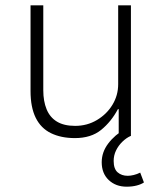

<svg xmlns="http://www.w3.org/2000/svg" viewBox="-20 -512 610 723"><path d="M262 8Q210 8 172 -10.5Q134 -29 114.5 -68.5Q95 -108 95 -169V-492H143V-172Q143 -131 155.5 -100.5Q168 -70 194.5 -54Q221 -38 263 -38Q308 -38 345 -60Q382 -82 403.5 -117.5Q425 -153 425 -195V-492H473V0H427V-101H424Q399 -54 361 -23Q323 8 262 8ZM457 191Q416 191 389.5 166Q363 141 363 99Q363 61 387.5 28.5Q412 -4 452 -27L472 0Q456 7 441 21.5Q426 36 417 54.5Q408 73 408 94Q408 124 423 137Q438 150 461 150Q471 150 483.5 147Q496 144 508 138L522 175Q512 182 495 186.5Q478 191 457 191Z"/></svg>

Font: Nunito Sans 7pt SemiCondensed ExtraLight
Style: Regular
Weight: 250
Width: 4
Designer: Vernon Adams
Foundry: Vernon Adams
Version: Version 3.101;gftools[0.9.27]